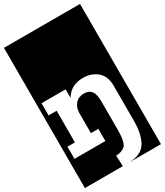

<svg xmlns="http://www.w3.org/2000/svg" viewBox="-279 -1022 1151 1340"><g transform="rotate(-30 296.5 -352.0)"><path d="M392 -27Q392 81 362.5 103.5Q333 126 292 126L296 213H-10V-917H603V213H346Q444 210 481.5 151.5Q519 93 521 -14V-304Q521 -384 474 -422Q427 -460 363 -460Q263 -460 218 -382V-451H24V-353H89V-98H29V0H278V-98H218V-259Q219 -305 244 -333.5Q269 -362 315 -362Q353 -362 372.5 -337Q392 -312 392 -254Z"/></g></svg>

Font: Zilla Slab Highlight
Style: Bold
Weight: 700
Designer: Typotheque Type Foundry
Foundry: Typotheque type foundry
Version: Version 1.1; 2017; ttfautohint (v1.6)